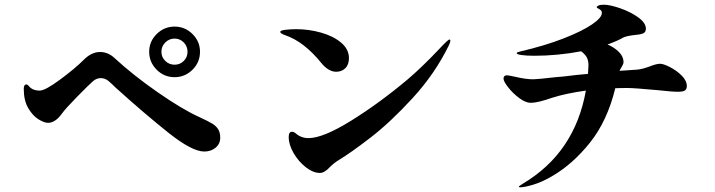

<svg xmlns="http://www.w3.org/2000/svg" viewBox="-20 -786 3040 816"><path d="M614 -566Q614 -610 646 -641.5Q678 -673 722 -673Q766 -673 798 -641.5Q830 -610 830 -566Q830 -521 798 -489.5Q766 -458 722 -458Q677 -458 645.5 -490Q614 -522 614 -566ZM777 -566Q777 -589 761 -605.5Q745 -622 722 -622Q699 -622 682.5 -605.5Q666 -589 666 -566Q666 -543 682.5 -527Q699 -511 722 -511Q745 -511 761 -527Q777 -543 777 -566ZM471 -414Q456 -429 442 -441Q427 -454 408 -454Q390 -454 374 -440Q355 -423 306.5 -373.5Q258 -324 243 -303Q215 -264 184 -264Q168 -264 143.5 -279Q119 -294 100 -326.5Q81 -359 81 -408Q81 -427 92 -427Q97 -427 102 -421Q117 -401 149 -401Q172 -401 235 -447.5Q298 -494 334 -530Q368 -565 405 -565Q439 -565 466 -540Q545 -467 650 -394Q755 -321 828 -288Q865 -271 881.5 -261Q898 -251 907 -237Q916 -223 916 -201Q916 -175 896.5 -158.5Q877 -142 848 -142Q796 -142 695 -222.5Q594 -303 471 -414Z M1345 -519Q1272 -609 1193 -636Q1171 -644 1171 -650Q1171 -657 1194 -659.5Q1217 -662 1239 -662Q1292 -662 1344 -647.5Q1396 -633 1429.5 -605Q1463 -577 1463 -539Q1463 -511 1447.5 -496Q1432 -481 1409 -481Q1376 -481 1345 -519ZM1207 -204Q1207 -226 1221 -226Q1229 -226 1237 -219Q1260 -199 1291 -199Q1353 -199 1473 -273.5Q1593 -348 1713 -449Q1772 -499 1845 -576Q1884 -618 1890 -618Q1894 -618 1894 -613Q1894 -606 1888 -594Q1829 -473 1734 -369.5Q1639 -266 1554.5 -201Q1470 -136 1420 -106Q1399 -93 1382 -76Q1359 -51 1340 -51Q1311 -51 1280 -75Q1249 -99 1228 -135Q1207 -171 1207 -204Z M2899 -420Q2899 -407 2891 -401.5Q2883 -396 2861 -396Q2836 -396 2773 -403Q2674 -412 2648 -412Q2613 -412 2595 -411Q2561 -272 2487.5 -180Q2414 -88 2326 -37Q2283 -12 2246 -1Q2209 10 2192 10Q2185 10 2185 8Q2185 5 2203 -6Q2423 -137 2470 -401Q2384 -389 2325 -370Q2265 -349 2236 -349Q2214 -349 2187 -369Q2160 -389 2140 -414.5Q2120 -440 2120 -452Q2120 -466 2135 -466Q2140 -466 2168 -460Q2214 -449 2246 -449L2261 -450Q2279 -451 2308.5 -454.5Q2338 -458 2376 -461Q2405 -465 2431 -467.5Q2457 -470 2479 -472L2481 -508Q2481 -528 2474.5 -541Q2468 -554 2450 -568Q2349 -549 2250 -549Q2218 -549 2197 -552Q2176 -555 2176 -560Q2176 -564 2190 -567Q2297 -592 2376 -623Q2455 -654 2496.5 -682.5Q2538 -711 2538 -731Q2538 -738 2534 -742Q2530 -746 2523 -749.5Q2516 -753 2516 -755Q2516 -759 2523.5 -762.5Q2531 -766 2546 -766Q2572 -766 2615.5 -751Q2659 -736 2692 -712.5Q2725 -689 2725 -664Q2725 -649 2713 -644Q2701 -639 2676 -637Q2641 -633 2628 -626Q2604 -612 2562 -597Q2592 -584 2611 -564.5Q2630 -545 2630 -522Q2630 -515 2623 -503Q2617 -494 2613 -485L2687 -490Q2700 -491 2714.5 -495Q2729 -499 2742 -504Q2770 -515 2785 -515Q2800 -515 2828 -500.5Q2856 -486 2877.5 -464.5Q2899 -443 2899 -420Z"/></svg>

Font: Shippori Antique
Style: Regular
Weight: 400
Designer: FONTDASU
Foundry: FONTDASU / Google Inc. / but / Adobe
Version: Version 2.001